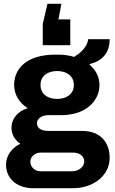

<svg xmlns="http://www.w3.org/2000/svg" viewBox="-20 -811 612 1019"><path d="M306 -791H232L207 -684V-571H353V-708H290ZM417 -116H239C195 -116 176 -133 176 -158C176 -177 196 -200 239 -200H308C430 -200 508 -272 508 -360C508 -403 488 -440 455 -468L456 -471C522 -487 562 -529 562 -603H448C446 -585 435 -546 373 -509C348 -517 319 -521 289 -521H273C124 -521 55 -449 55 -360C55 -310 82 -265 127 -237C77 -222 41 -183 41 -133C41 -98 58 -68 88 -48C46 -29 12 13 12 62C12 144 78 188 156 188H367C475 188 562 121 562 27C562 -55 513 -116 417 -116ZM195 -360C195 -409 234 -434 283 -434C332 -434 372 -409 372 -360C372 -311 332 -286 283 -286C234 -286 195 -311 195 -360ZM363 98H195C165 98 141 75 141 48C141 21 165 -1 195 -1H369C405 -1 427 20 427 46C427 74 398 98 363 98Z"/></svg>

Font: Chivo
Style: Bold
Weight: 700
Designer: Hector Gatti
Foundry: Omnibus-Type
Version: Version 1.003;PS 001.003;hotconv 1.0.70;makeotf.lib2.5.58329